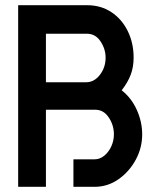

<svg xmlns="http://www.w3.org/2000/svg" viewBox="-20 -720 608 740"><path d="M528 -202Q528 -150 503 -104Q478 -58 436.5 -29Q395 0 345 0H263V-106H345Q365 -106 382 -120Q399 -134 409 -156Q419 -178 419 -202Q419 -238 399 -267.5Q379 -297 348 -297H157V0H50V-700H315Q369 -700 409.5 -673Q450 -646 472.5 -600Q495 -554 495 -498Q495 -462 484 -432.5Q473 -403 449 -372Q487 -342 507.5 -296Q528 -250 528 -202ZM387 -498Q387 -531 367.5 -560.5Q348 -590 315 -590H157V-403H312Q343 -403 365 -431.5Q387 -460 387 -498Z"/></svg>

Font: Kulim Park SemiBold
Style: Regular
Weight: 600
Designer: Noponies / Dale Sattler
Foundry: Noponies
Version: Version 1.000; ttfautohint (v1.8.3)